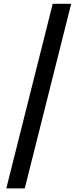

<svg xmlns="http://www.w3.org/2000/svg" viewBox="-20 -825 428 1026"><path d="M13.7 181.6 261.7 -804.7H360.4L112.3 181.6Z"/></svg>

Font: Gen Shin Gothic Bold
Style: Bold
Weight: 700
Designer: [Source Han Sans]
Ryoko NISHIZUKA  (kana & ideographs); Paul D. Hunt (Latin, Greek & Cyrillic); Wenlong ZHANG  (bopomofo
Version: Version 1.002.20150607